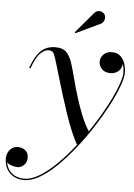

<svg xmlns="http://www.w3.org/2000/svg" viewBox="-129 -731 723 1037"><g transform="rotate(5 233.0 -212.5)"><path d="M42 260Q8.5 260 -16 246.2Q-40.5 232.5 -53.8 208Q-67 183.5 -67 151Q-67 134.5 -59.5 119.2Q-52 104 -38.2 94.5Q-24.5 85 -5.5 85Q7 85 20 90.5Q33 96 41.8 107.8Q50.5 119.5 50.5 138.5Q50.5 163 34.8 178.2Q19 193.5 0 193.5Q-13 193.5 -28.5 189Q-44 184.5 -55 175.2Q-66 166 -66 151H-59.5Q-59.5 182 -47.2 204.8Q-35 227.5 -12 240Q11 252.5 41.5 252.5Q80 252.5 124.5 225.2Q169 198 215.8 152Q262.5 106 307.2 48.8Q352 -8.5 391.5 -70Q431 -131.5 461 -189Q491 -246.5 508.2 -292.8Q525.5 -339 525.5 -366Q525.5 -385.5 519 -407.8Q512.5 -430 497 -446Q481.5 -462 454.5 -462V-468.5Q473 -468.5 487.2 -460.5Q501.5 -452.5 509.5 -439.8Q517.5 -427 517.5 -413Q517.5 -396.5 509 -383.5Q500.5 -370.5 486.5 -363.2Q472.5 -356 455.5 -356Q425.5 -356 409 -373.2Q392.5 -390.5 392.5 -413Q392.5 -436 409.8 -452.8Q427 -469.5 454.5 -469.5Q485 -469.5 502.2 -452.2Q519.5 -435 526.5 -410.8Q533.5 -386.5 533.5 -366Q533.5 -338 516.2 -290.8Q499 -243.5 468.5 -185.2Q438 -127 398.2 -65.2Q358.5 -3.5 313 54.5Q267.5 112.5 220.2 159Q173 205.5 127.2 232.8Q81.5 260 42 260ZM313 51.5Q295 20 277 -22.2Q259 -64.5 242.8 -112.5Q226.5 -160.5 211.5 -208.8Q196.5 -257 183.8 -300.2Q171 -343.5 161 -377.2Q151 -411 144 -429Q141 -437 134.2 -443.5Q127.5 -450 110.5 -450Q92.5 -450 69.2 -428.5Q46 -407 23 -343.5L16 -346.5Q32.5 -391.5 51.2 -418.5Q70 -445.5 93.8 -457.5Q117.5 -469.5 148.5 -469.5Q191 -469.5 211.2 -445.5Q231.5 -421.5 241.5 -385.5Q252 -352 264 -305.5Q276 -259 291.5 -209Q307 -159 326.2 -111.5Q345.5 -64 370 -28Q362.5 -17 356 -7.5Q349.5 2 343 11Q336.5 20 329.2 30Q322 40 313 51.5ZM249 -554.5 244.5 -559 341 -673Q348.5 -680.5 357 -683Q365.5 -685.5 373.2 -684Q381 -682.5 387.2 -678Q393.5 -673.5 397 -667.5Q401.5 -659.5 401 -649.8Q400.5 -640 396 -631.8Q391.5 -623.5 383.5 -618.5Z"/></g></svg>

Font: Bodoni Moda 28pt
Style: Italic
Weight: 400
Italic angle: -13°
Designer: Owen Earl
Foundry: indestructible type
Version: Version 2.004